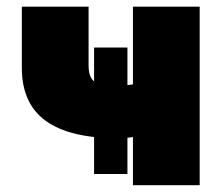

<svg xmlns="http://www.w3.org/2000/svg" viewBox="-20 -542 648 562"><path d="M328.1 -137.2Q184.6 -137.2 114.3 -188Q43.9 -238.8 43.9 -343.3V-522.5H239.3V-351.1Q239.3 -314.5 256.8 -303Q274.4 -291.5 328.1 -291.5Q354 -291.5 385.3 -297.9Q416.5 -304.2 457 -317.9V-163.6Q448.2 -158.7 424.3 -152.1Q400.4 -145.5 373.5 -141.4Q346.7 -137.2 328.1 -137.2ZM369.1 0V-522.5H564.5V0ZM255.4 -32.7V-402.8H353V-32.7Z"/></svg>

Font: Inter 28pt Black
Style: Regular
Weight: 900
Designer: Rasmus Andersson
Foundry: rsms
Version: Version 4.001;git-66647c0bb